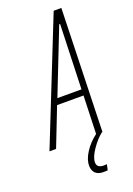

<svg xmlns="http://www.w3.org/2000/svg" viewBox="-205 -749 699 1011"><g transform="rotate(-20 144.0 -244.0)"><path d="M258 0H255Q224 24 195 66Q166 108 166 137Q166 168 205 168L222 167L215 199Q205 200 192 200Q161 200 146 184.5Q131 169 131 142Q131 109 156 69.5Q181 30 223 -2L230 -215H82L-2 0H-39L235 -688H278ZM96 -249H231L243 -611H238Z"/></g></svg>

Font: Saira Ultra Condensed Thin
Style: Italic
Weight: 100
Width: 1
Italic angle: -12°
Designer: Hector Gatti with collaboration of the Omnibus-Type team
Foundry: Omnibus-Type
Version: Version 1.001; ttfautohint (v1.8)